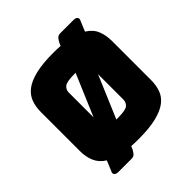

<svg xmlns="http://www.w3.org/2000/svg" viewBox="-224 -953 1186 1186"><g transform="rotate(-45 368.5 -360.0)"><path d="M265 -494V-277L381 -550Q381 -550 379 -550Q377 -550 369 -550Q302 -550 283.5 -534Q265 -518 265 -494ZM369 -168Q437 -168 455 -184Q473 -200 473 -225V-446L355 -168Q356 -168 358 -168Q360 -168 369 -168ZM295 34Q286 50 277 60Q268 70 249 70H134Q115 70 107 60Q99 50 108 34L135 -31Q92 -58 75 -98.5Q58 -139 58 -189V-530Q58 -576 71.5 -613.5Q85 -651 119.5 -678Q154 -705 215 -720Q276 -735 369 -735Q386 -735 402 -734.5Q418 -734 433 -733L442 -754Q451 -770 460 -780Q469 -790 488 -790H603Q622 -790 630 -780Q638 -770 629 -754L602 -689Q646 -662 662.5 -621.5Q679 -581 679 -530V-189Q679 -143 665.5 -105.5Q652 -68 617.5 -41.5Q583 -15 522.5 0Q462 15 369 15Q352 15 335.5 14.5Q319 14 304 13Z"/></g></svg>

Font: Bungee
Style: Regular
Weight: 400
Designer: David Jonathan Ross
Foundry: David Jonathan Ross
Version: Version 1.000;PS 1.0;hotconv 1.0.72;makeotf.lib2.5.5900